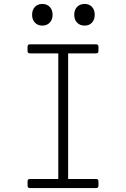

<svg xmlns="http://www.w3.org/2000/svg" viewBox="-20 -955 640 975"><path d="M132 0Q120 0 120 -12V-34Q120 -46 132 -46H276V-684H132Q120 -684 120 -696V-718Q120 -730 132 -730H468Q480 -730 480 -718V-696Q480 -684 468 -684H326V-46H468Q480 -46 480 -34V-12Q480 0 468 0ZM410 -825Q386 -825 371.5 -840Q357 -855 357 -880Q357 -905 371.5 -920Q386 -935 410 -935Q433 -935 447 -920Q461 -905 461 -880Q461 -855 447 -840Q433 -825 410 -825ZM195 -825Q172 -825 157.5 -840Q143 -855 143 -880Q143 -905 157.5 -920Q172 -935 195 -935Q218 -935 232.5 -920Q247 -905 247 -880Q247 -855 232.5 -840Q218 -825 195 -825Z"/></svg>

Font: Pitagon Sans Mono Thin
Style: Regular
Weight: 100
Monospace: yes
Designer: Travis Tran
Foundry: Pitagon
Version: Version 1.001; ttfautohint (v1.8.4.7-5d5b);gftools[0.9.26]